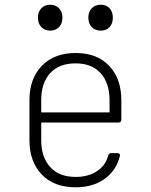

<svg xmlns="http://www.w3.org/2000/svg" viewBox="-20 -785 640 815"><path d="M301 10Q209 10 157 -44.5Q105 -99 105 -190V-360Q105 -451 157.5 -505.5Q210 -560 301 -560Q392 -560 443.5 -505.5Q495 -451 495 -360V-277Q495 -265 483 -265H155V-190Q155 -118 193 -76Q231 -34 301 -34Q354 -34 391 -58Q428 -82 439 -124Q442 -135 452 -135H478Q491 -135 489 -123Q474 -62 424.5 -26Q375 10 301 10ZM155 -308H445V-360Q445 -432 407.5 -474Q370 -516 301 -516Q231 -516 193 -474.5Q155 -433 155 -360ZM408 -655Q384 -655 369.5 -670Q355 -685 355 -710Q355 -735 369.5 -750Q384 -765 408 -765Q431 -765 445 -750Q459 -735 459 -710Q459 -685 445 -670Q431 -655 408 -655ZM193 -655Q170 -655 155.5 -670Q141 -685 141 -710Q141 -735 155.5 -750Q170 -765 193 -765Q216 -765 230.5 -750Q245 -735 245 -710Q245 -685 230.5 -670Q216 -655 193 -655Z"/></svg>

Font: Pitagon Sans Mono Thin
Style: Regular
Weight: 100
Monospace: yes
Designer: Travis Tran
Foundry: Pitagon
Version: Version 1.001; ttfautohint (v1.8.4.7-5d5b);gftools[0.9.26]